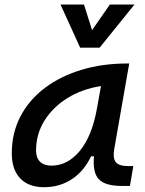

<svg xmlns="http://www.w3.org/2000/svg" viewBox="-20 -796 626 827"><path d="M169.4 10.3Q103 10.3 66.9 -27.8Q30.8 -65.9 30.8 -135.3Q30.8 -223.1 68.1 -294.7Q105.5 -366.2 172.9 -417Q240.2 -467.8 330.6 -495.1Q420.9 -522.5 526.9 -522.5H536.6L472.2 -154.8Q465.3 -115.7 478.3 -98.1Q491.2 -80.6 534.2 -80.6H554.2L539.6 4.9H504.9Q433.1 4.9 405.8 -23.9Q378.4 -52.7 384.8 -122.6H372.1Q342.3 -59.1 289.8 -24.4Q237.3 10.3 169.4 10.3ZM201.2 -82.5Q271.5 -82.5 323.7 -146Q376 -209.5 397 -325.7L415 -425.3Q335 -413.1 271.7 -374.3Q208.5 -335.4 171.9 -277.1Q135.3 -218.8 135.3 -147.5Q135.3 -116.2 152.6 -99.4Q169.9 -82.5 201.2 -82.5ZM325.2 -590.8 240.7 -776.4H341.8L376.5 -666L453.1 -776.4H559.1L409.2 -590.8Z"/></svg>

Font: Cascadia Code NF
Style: Italic
Weight: 400
Italic angle: -10°
Monospace: yes
Designer: Aaron Bell
Foundry: Saja Typeworks
Version: Version 2404.023; ttfautohint (v1.8.4)